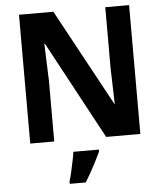

<svg xmlns="http://www.w3.org/2000/svg" viewBox="-64 -813 960 1124"><g transform="rotate(-5 416.0 -251.0)"><path d="M90 0V-757H292L601 -188H603L597 -397V-757H737V0H536L227 -574H223L231 -357V0ZM300 255V240Q307 218 314.5 185Q322 152 328.5 120Q335 88 337 70H487V82Q468 122 447 162Q426 202 394 255Z"/></g></svg>

Font: Menbere
Style: Regular
Weight: 400
Designer: Aleme Tadesse
Foundry: Sorkin Type Co
Version: Version 1.000